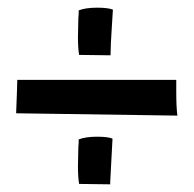

<svg xmlns="http://www.w3.org/2000/svg" viewBox="-20 -480 506 500"><path d="M268 -336V-342Q268 -361 271 -406Q274 -451 274 -455Q261 -460 233 -460Q203 -460 185 -453Q185 -441 184 -432L183 -383Q183 -355 186 -337H189L266 -336ZM442 -179Q439 -200 439 -241V-272H25L24 -237L22 -185L438 -179ZM267 0V-6L273 -119Q261 -124 233 -124Q203 -124 185 -117Q185 -105 184 -96L183 -47Q183 -19 186 -1H189L265 0Z"/></svg>

Font: Londrina Solid Light
Style: Regular
Weight: 300
Designer: Marcelo Magalhaes
Foundry: Marcelo Magalhães
Version: Version 1.002